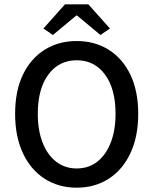

<svg xmlns="http://www.w3.org/2000/svg" viewBox="-20 -857 710 889"><path d="M335 12Q251 12 186.5 -29.5Q122 -71 86 -148Q50 -225 50 -330Q50 -436 86 -511Q122 -586 186.5 -626.5Q251 -667 335 -667Q419 -667 483.5 -626.5Q548 -586 584 -510.5Q620 -435 620 -330Q620 -225 584 -148Q548 -71 483.5 -29.5Q419 12 335 12ZM335 -77Q390 -77 430 -108Q470 -139 492.5 -196Q515 -253 515 -330Q515 -446 466 -512Q417 -578 335 -578Q253 -578 204 -512Q155 -446 155 -330Q155 -253 177.5 -196Q200 -139 240.5 -108Q281 -77 335 -77ZM225 -695 181 -725 281 -837H389L489 -725L445 -695L337 -785H333Z"/></svg>

Font: Assistant SemiBold
Style: Regular
Weight: 600
Designer: Hebrew By Ben Nathan, Latin by Paul Hunt
Version: Version 3.000